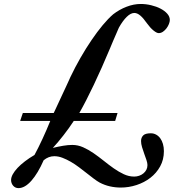

<svg xmlns="http://www.w3.org/2000/svg" viewBox="-20 -721 922 981"><path d="M568.4 -103H356.9Q345.2 -85 331.8 -66.4Q318.4 -47.9 304.4 -29.8Q290.5 -11.7 276.6 4.6Q262.7 21 250 34.7Q278.3 27.8 303 23.7Q327.6 19.5 349.6 19.5Q377.9 19.5 404.8 31.5Q431.6 43.5 457.8 61.5Q483.9 79.6 509.8 100.3Q535.6 121.1 561.3 139.2Q586.9 157.2 612.8 169.2Q638.7 181.2 665.5 181.2Q678.7 181.2 690.9 177Q703.1 172.9 712.6 165Q722.2 157.2 727.8 146.5Q733.4 135.7 733.4 122.6Q733.4 111.8 728.3 96.7Q723.1 81.5 717 64.7Q710.9 47.9 705.8 31Q700.7 14.2 700.7 -0.5Q700.7 -17.6 711.4 -28.8Q722.2 -40 750.5 -40Q765.1 -40 777.6 -33.2Q790 -26.4 798.8 -14.4Q807.6 -2.4 812.5 14.4Q817.4 31.2 817.4 51.3Q817.4 94.7 798.3 129.2Q779.3 163.6 748.3 187.5Q717.3 211.4 677.7 224.4Q638.2 237.3 597.2 237.3Q568.8 237.3 541.7 231.2Q514.6 225.1 489.3 211.9Q476.1 204.6 459.2 191.9Q442.4 179.2 423.6 164.3Q404.8 149.4 384 133.8Q363.3 118.2 341.8 105.7Q320.3 93.3 299.1 85.2Q277.8 77.1 257.3 77.1Q228 77.1 203.1 97.7Q173.8 164.6 140.4 202.4Q106.9 240.2 74.2 240.2Q65.9 240.2 58.8 236.8Q51.8 233.4 46.9 227.5Q42 221.7 39.3 214.4Q36.6 207 36.6 199.2Q36.6 185.1 45.4 169.2Q54.2 153.3 69.8 136.7Q85.4 120.1 107.4 103.3Q129.4 86.4 156.2 70.8Q175.8 34.7 197 -11.2Q218.3 -57.1 236.8 -103H83Q86.4 -112.3 89.6 -122.8Q92.8 -133.3 96.7 -143.6H254.4Q254.9 -144 261.2 -157.7Q267.6 -171.4 276.9 -191.4Q286.1 -211.4 297.1 -234.9Q308.1 -258.3 317.4 -278.3Q326.7 -298.3 333 -312.3Q339.4 -326.2 339.4 -326.7Q363.8 -377.9 391.6 -426.3Q419.4 -474.6 448 -516.6Q476.6 -558.6 504.6 -592.3Q532.7 -626 558.1 -647.9Q589.8 -672.4 626.5 -686.5Q663.1 -700.7 699.2 -700.7Q725.6 -700.7 752.2 -694.3Q778.8 -688 800 -677Q821.3 -666 834.5 -651.1Q847.7 -636.2 847.7 -619.1Q847.7 -609.9 843 -598.1Q838.4 -586.4 830.6 -576.2Q822.8 -565.9 812.5 -558.8Q802.2 -551.8 791 -551.8Q780.8 -551.8 764.2 -565.2Q747.6 -578.6 730 -603Q712.9 -627.9 697 -641.4Q681.2 -654.8 666.5 -654.8Q647.9 -654.8 627.7 -635Q607.4 -615.2 587.9 -580.6Q587.4 -580.1 584.5 -573.2Q581.5 -566.4 577.4 -556.6Q573.2 -546.9 567.9 -534.7Q562.5 -522.5 557.6 -511Q552.7 -499.5 548.6 -489.5Q544.4 -479.5 542 -473.6Q499.5 -372.1 459.2 -287.4Q418.9 -202.6 385.3 -143.6H580.6Z"/></svg>

Font: XB Niloofar
Style: Bold
Weight: 700
Designer: Behnam
Foundry: Irmug
Version: Version 7.201 2008